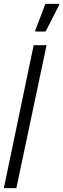

<svg xmlns="http://www.w3.org/2000/svg" viewBox="-24 -978 328 998"><path d="M-4 0 151 -743H218L61 0ZM159 -814V-819L212 -958H284V-953L213 -814Z"/></svg>

Font: Saira UltraCondensed Medium
Style: Italic
Weight: 500
Width: 1
Italic angle: -12°
Designer: Hector Gatti with collaboration of the Omnibus-Type team
Foundry: Omnibus-Type
Version: Version 1.101